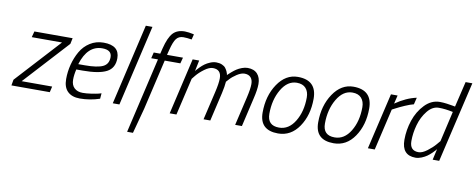

<svg xmlns="http://www.w3.org/2000/svg" viewBox="-75 -1093 4161 1681"><g transform="rotate(10 2005.0 -252.5)"><path d="M410 -447 48 -52 39 0H380L392 -52H121L484 -448L495 -500H155L141 -447Z M583 -285C618.3 -400.3 679.7 -458 767 -458C823 -458 851 -436.7 851 -394C851 -352.7 834.5 -324.2 801.5 -308.5C768.5 -292.8 715.3 -285 642 -285ZM664 -44C632.7 -44 607.8 -52.7 589.5 -70C571.2 -87.3 562 -112 562 -144C562 -172 566 -202.7 574 -236H630C726.7 -236 797.7 -247.8 843 -271.5C888.3 -295.2 911 -336.3 911 -395C911 -471 864 -509 770 -509C725.3 -509 685.3 -497.8 650 -475.5C614.7 -453.2 586.5 -423.7 565.5 -387C544.5 -350.3 528.5 -310.7 517.5 -268C506.5 -225.3 501 -182 501 -138C501 -89.3 513.8 -52.7 539.5 -28C565.2 -3.3 601.3 9 648 9C707.3 9 766 -0.7 824 -20L828 -69L804 -62C787.3 -58 765.3 -54 738 -50C710.7 -46 686 -44 664 -44Z M999 0 1166 -719H1107L940 0Z M1462 -447 1476 -500H1334L1346 -547C1358 -595 1371.3 -628.7 1386 -648C1400.7 -667.3 1421.7 -677 1449 -677C1471 -677 1495.7 -674.7 1523 -670L1535 -717L1523 -720C1514.3 -722 1503.2 -724 1489.5 -726C1475.8 -728 1463.7 -729 1453 -729C1407.7 -729 1372.7 -715.7 1348 -689C1323.3 -662.3 1302.7 -615.7 1286 -549L1274 -500H1216L1203 -447H1263L1107 224H1159L1219 0L1323 -447Z M1866 -254C1875.3 -294.7 1881 -329.3 1883 -358L1905 -382C1919.7 -398.7 1939.5 -415.2 1964.5 -431.5C1989.5 -447.8 2012 -456 2032 -456C2056 -456 2074.3 -449 2087 -435C2099.7 -421 2106 -401.3 2106 -376C2106 -347.3 2099.7 -306 2087 -252L2028 0H2088L2147 -254C2160.3 -308.7 2167 -353 2167 -387C2167 -425 2157 -455 2137 -477C2117 -499 2088 -510 2050 -510C2034 -510 2017.2 -506.7 1999.5 -500C1981.8 -493.3 1966.7 -485.8 1954 -477.5C1941.3 -469.2 1928.7 -459.5 1916 -448.5L1890.5 -426C1886.2 -422 1883 -418.7 1881 -416L1880 -426C1878.7 -432 1875.8 -439.7 1871.5 -449C1867.2 -458.3 1861.5 -467.7 1854.5 -477C1847.5 -486.3 1836.7 -494.2 1822 -500.5C1807.3 -506.8 1790.3 -510 1771 -510C1753.7 -510 1735.8 -506.2 1717.5 -498.5C1699.2 -490.8 1683.7 -482.3 1671 -473C1658.3 -463.7 1645.8 -452.8 1633.5 -440.5C1621.2 -428.2 1613 -419.5 1609 -414.5L1600 -403L1620 -500H1562L1446 0H1506L1583 -331L1608 -362C1625.3 -383.3 1648 -404.3 1676 -425C1704 -445.7 1729 -456 1751 -456C1800.3 -456 1825 -429.7 1825 -377C1825 -347.7 1818.7 -306 1806 -252L1747 0H1807Z M2410 -43C2340.7 -43 2306 -78 2306 -148C2306 -231.3 2324 -303.7 2360 -365C2396 -426.3 2441.7 -457 2497 -457C2532.3 -457 2559 -446.8 2577 -426.5C2595 -406.2 2604 -379 2604 -345C2604 -261.7 2586 -190.5 2550 -131.5C2514 -72.5 2467.3 -43 2410 -43ZM2497 -509C2425 -509 2365.2 -473.7 2317.5 -403C2269.8 -332.3 2246 -247.3 2246 -148C2246 -43.3 2300.7 9 2410 9C2486 9 2547.5 -25.3 2594.5 -94C2641.5 -162.7 2665 -246 2665 -344C2665 -454 2609 -509 2497 -509Z M2904 -43C2834.7 -43 2800 -78 2800 -148C2800 -231.3 2818 -303.7 2854 -365C2890 -426.3 2935.7 -457 2991 -457C3026.3 -457 3053 -446.8 3071 -426.5C3089 -406.2 3098 -379 3098 -345C3098 -261.7 3080 -190.5 3044 -131.5C3008 -72.5 2961.3 -43 2904 -43ZM2991 -509C2919 -509 2859.2 -473.7 2811.5 -403C2763.8 -332.3 2740 -247.3 2740 -148C2740 -43.3 2794.7 9 2904 9C2980 9 3041.5 -25.3 3088.5 -94C3135.5 -162.7 3159 -246 3159 -344C3159 -454 3103 -509 2991 -509Z M3269 0 3355 -370 3386 -386C3406 -396.7 3431.3 -408.7 3462 -422C3492.7 -435.3 3518 -444.3 3538 -449L3553 -510C3492.3 -497.3 3430 -469 3366 -425L3384 -500H3325L3208 0Z M3823 -172 3796 -140C3778 -118.7 3754.7 -97.2 3726 -75.5C3697.3 -53.8 3672 -43 3650 -43C3598 -43 3572 -71.7 3572 -129C3572 -176.3 3578.8 -224.3 3592.5 -273C3606.2 -321.7 3627.8 -364.5 3657.5 -401.5C3687.2 -438.5 3721 -457 3759 -457C3798.3 -457 3840.3 -452 3885 -442ZM3950 -719 3896 -492 3875 -496C3861.7 -498.7 3843.7 -501.5 3821 -504.5C3798.3 -507.5 3777.7 -509 3759 -509C3709 -509 3664.5 -488.8 3625.5 -448.5C3586.5 -408.2 3557.5 -359.5 3538.5 -302.5C3519.5 -245.5 3510 -187.7 3510 -129C3510 -37 3550.7 9 3632 9C3649.3 9 3667.3 5.2 3686 -2.5C3704.7 -10.2 3720.5 -18.7 3733.5 -28C3746.5 -37.3 3759.3 -48.2 3772 -60.5C3784.7 -72.8 3793 -81.5 3797 -86.5L3806 -98L3784 0H3842L4010 -719Z"/></g></svg>

Font: RazerF5 Light
Style: Italic
Weight: 300
Foundry: Razer Inc.
Version: Version 2